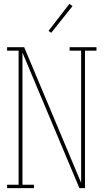

<svg xmlns="http://www.w3.org/2000/svg" viewBox="-20 -981 540 1001"><path d="M17 0V-18H77V-717H17V-735H106L403 -28V-717H343V-735H483V-717H423V0H394L97 -707V-18H157V0ZM247 -810 233 -820 342 -961 358 -949Z"/></svg>

Font: Iosevka Slab Thin
Style: Regular
Weight: 100
Monospace: yes
Designer: Belleve Invis
Foundry: Belleve Invis
Version: Version 11.1.0; ttfautohint (v1.8.3)